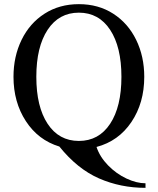

<svg xmlns="http://www.w3.org/2000/svg" viewBox="-20 -700 759 925"><path d="M266 6Q164 -25 104.5 -116.5Q45 -208 45 -330Q45 -428 84 -508Q123 -588 194.5 -634Q266 -680 360 -680Q454 -680 525.5 -634Q597 -588 636 -508Q675 -428 675 -330Q675 -204 613 -112Q551 -20 445 8Q461 56 500.5 96.5Q540 137 589 160Q638 183 681 183V205Q561 205 457 159.5Q353 114 266 6ZM565 -330Q565 -474 510.5 -556.5Q456 -639 360 -639Q264 -639 209.5 -556.5Q155 -474 155 -330Q155 -186 209.5 -103.5Q264 -21 360 -21Q456 -21 510.5 -103.5Q565 -186 565 -330Z"/></svg>

Font: El Messiri Medium
Style: Regular
Weight: 500
Designer: Mohamed Gaber
Foundry: Kief Type Foundry
Version: Version 2.007